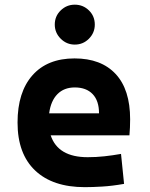

<svg xmlns="http://www.w3.org/2000/svg" viewBox="-20 -771 626 801"><path d="M334 9.8Q199.7 9.8 126.5 -59.8Q53.2 -129.4 53.2 -259.8Q53.2 -386.7 115.5 -457Q177.7 -527.3 291 -527.3Q401.9 -527.3 462.4 -462.4Q522.9 -397.5 522.9 -273.4Q522.9 -238.3 520 -206.5H191.4Q221.7 -115.2 345.7 -115.2Q380.9 -115.2 415 -118.9Q449.2 -122.6 484.9 -128.9L497.6 -3.9Q447.8 4.9 406.7 7.3Q365.7 9.8 334 9.8ZM185.1 -298.3H393.1Q393.1 -350.6 366.5 -378.4Q339.8 -406.2 292 -406.2Q247.1 -406.2 219.5 -378.2Q191.9 -350.1 185.1 -298.3ZM292 -585Q257.8 -585 233.2 -609.6Q208.5 -634.3 208.5 -668.5Q208.5 -703.6 233.2 -727.5Q257.8 -751.5 292 -751.5Q326.7 -751.5 351.1 -727.5Q375.5 -703.6 375.5 -668.5Q375.5 -634.3 351.1 -609.6Q326.7 -585 292 -585Z"/></svg>

Font: Cascadia Mono PL
Style: Bold
Weight: 700
Monospace: yes
Designer: Aaron Bell
Foundry: Saja Typeworks
Version: Version 2404.023; ttfautohint (v1.8.4)